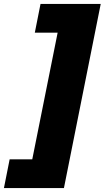

<svg xmlns="http://www.w3.org/2000/svg" viewBox="-99 -762 532 976"><path d="M226 194H-79L-50 48H65L194 -596H78L107 -742H413Z"/></svg>

Font: Montserrat ExtraBold
Style: Italic
Weight: 800
Italic angle: -11.3°
Designer: Julieta Ulanovsky
Foundry: Julieta Ulanovsky
Version: Version 9.000; ttfautohint (v1.8.4.7-5d5b)